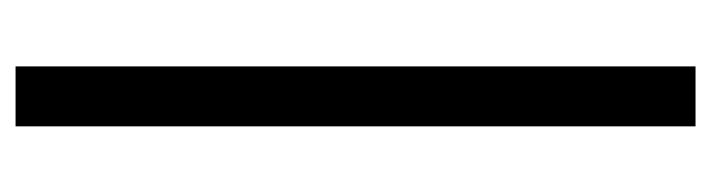

<svg xmlns="http://www.w3.org/2000/svg" viewBox="-362 -402 936 253"><g transform="rotate(90 106.5 -275.0)"><path d="M67 173V-723H146V173Z"/></g></svg>

Font: Archivo Narrow
Style: Regular
Weight: 400
Designer: Hector Gatti
Foundry: Omnibus-Type
Version: Version 3.002